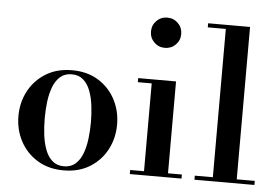

<svg xmlns="http://www.w3.org/2000/svg" viewBox="-53 -834 1334 917"><g transform="rotate(5 614.0 -375.0)"><path d="M45.5 -230Q45.5 -295 74.2 -349.5Q103 -404 156.2 -437Q209.5 -470 282.5 -470Q355.5 -470 408.5 -437Q461.5 -404 490 -349.5Q518.5 -295 518.5 -230Q518.5 -165 490 -110.5Q461.5 -56 408.5 -23Q355.5 10 282.5 10Q209.5 10 156.2 -23Q103 -56 74.2 -110.5Q45.5 -165 45.5 -230ZM171.5 -230Q171.5 -190 176.2 -151Q181 -112 193 -80Q205 -48 226.8 -28.8Q248.5 -9.5 282.5 -9.5Q316 -9.5 337.8 -28.8Q359.5 -48 371.5 -80Q383.5 -112 388.2 -151Q393 -190 393 -230Q393 -270 388.2 -309Q383.5 -348 371.5 -380Q359.5 -412 337.8 -431.2Q316 -450.5 282.5 -450.5Q248.5 -450.5 226.8 -431.2Q205 -412 193 -380Q181 -348 176.2 -309Q171.5 -270 171.5 -230Z M641 -687.5Q641 -718 662 -739Q683 -760 713.5 -760Q744 -760 765 -739Q786 -718 786 -687.5Q786 -657 765 -636Q744 -615 713.5 -615Q683 -615 662 -636Q641 -657 641 -687.5ZM599.5 -19.5H666V-440.5H599.5V-460H781V-19.5H847.5V0H599.5Z M909.5 -19.5H996V-730.5H909.5V-750H1110.5V-19.5H1197V0H909.5Z"/></g></svg>

Font: Bodoni* 11pt Medium
Style: Regular
Weight: 500
Version: Version 2.3